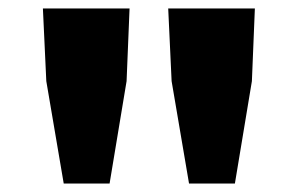

<svg xmlns="http://www.w3.org/2000/svg" viewBox="-20 -769 699 452"><path d="M89 -578 81 -749H285L278 -578L238 -337H130ZM384 -578 376 -749H580L573 -578L533 -337H425Z"/></svg>

Font: Nebula Sans Black
Style: Regular
Weight: 900
Designer: Paul D. Hunt for Adobe (as Source Sans)
Foundry: Nebula Entertainment & Broadcasting LLC
Version: Version 1.010